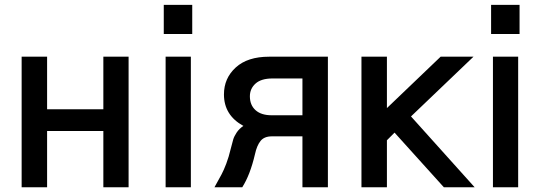

<svg xmlns="http://www.w3.org/2000/svg" viewBox="-20 -790 2290 810"><path d="M71.3 0V-550.8H178.7V-329.1H416V-550.8H522.5V0H416V-237.3H178.7V0Z M670.9 -646.5V-769.5H791V-646.5ZM678.7 0V-550.8H785.2V0Z M1034.2 -383.8Q1034.2 -346.7 1058.1 -325.2Q1082 -303.7 1126 -303.7H1255.9V-459H1129.9Q1082 -459 1058.1 -437.5Q1034.2 -416 1034.2 -383.8ZM884.8 0Q905.3 -37.1 914.6 -54.2Q923.8 -71.3 934.6 -99.6Q945.3 -127.9 953.1 -161.1Q960 -188.5 963.9 -201.7Q967.8 -214.8 978.5 -231Q989.3 -247.1 1006.8 -258.8Q924.8 -303.7 924.8 -391.6Q924.8 -460 974.6 -505.4Q1024.4 -550.8 1115.2 -550.8H1363.3V0H1255.9V-214.8H1127Q1094.7 -214.8 1079.1 -195.3Q1063.5 -175.8 1055.7 -139.6Q1035.2 -51.8 1002 0Z M1504.9 0V-550.8H1612.3V-334L1838.9 -550.8H1977.5L1713.9 -298.8L1982.4 0H1852.5L1644.5 -230.5L1612.3 -198.2V0Z M2051.8 -646.5V-769.5H2171.9V-646.5ZM2059.6 0V-550.8H2166V0Z"/></svg>

Font: Gothic A1 SemiBold
Style: Regular
Weight: 600
Version: Version 2.50